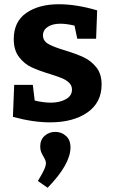

<svg xmlns="http://www.w3.org/2000/svg" viewBox="-20 -566 533 907"><path d="M287 -328Q342 -311 376 -295Q410 -279 435 -248Q460 -217 460 -167Q460 -81 392.5 -34.5Q325 12 217 12Q136 12 41 -14L47 -165H135L144 -91Q186 -81 220 -81Q261 -81 290.5 -97Q320 -113 320 -143Q320 -162 306.5 -175Q293 -188 274 -196Q255 -204 217 -216Q164 -232 129.5 -248Q95 -264 70 -296.5Q45 -329 45 -381Q45 -464 104.5 -505Q164 -546 258 -546Q341 -546 439 -517L434 -383H345L332 -445Q294 -454 265 -454Q228 -454 205.5 -439Q183 -424 183 -399Q183 -373 208 -358.5Q233 -344 287 -328ZM159 289Q180 254 188.5 235.5Q197 217 197 204Q197 193 186 175Q178 161 174 151Q170 141 170 126Q170 94 191 75.5Q212 57 241 57Q270 57 291.5 76Q313 95 313 130Q313 210 205 321Z"/></svg>

Font: Bitter Pro
Style: Bold
Weight: 700
Designer: Sol Matas, and Bitter project Authors
Foundry: Sol Matas
Version: Version 1.010